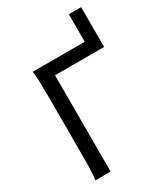

<svg xmlns="http://www.w3.org/2000/svg" viewBox="-216 -993 958 1092"><g transform="rotate(-30 263.5 -447.0)"><path d="M500.5 -632.3H178.2V0H78.1Q83.5 -29.3 84.5 -84.7Q85.4 -140.1 85.4 -212.4V-500.5Q85.4 -572.8 84.5 -628.2Q83.5 -683.6 78.1 -712.9H419.9V-893.6H500.5Z"/></g></svg>

Font: Andika
Style: Regular
Weight: 400
Designer: Victor Gaultney, Annie Olsen, Julie Remington, Don Collingsworth, Eric Hays
Foundry: SIL International
Version: Version 1.001